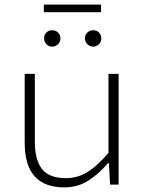

<svg xmlns="http://www.w3.org/2000/svg" viewBox="-20 -800 640 832"><path d="M259 12Q87 12 87 -181V-480H131V-187Q131 -106 162.5 -67Q194 -28 266 -28Q291 -28 314 -34.5Q337 -41 359 -54.5Q381 -68 403 -88.5Q425 -109 450 -137V-480H494V0H457L452 -93H448Q409 -47 363 -17.5Q317 12 259 12ZM206 -598Q191 -598 181 -608.5Q171 -619 171 -634Q171 -649 181 -659Q191 -669 206 -669Q221 -669 231.5 -659Q242 -649 242 -634Q242 -619 231.5 -608.5Q221 -598 206 -598ZM384 -598Q369 -598 358.5 -608.5Q348 -619 348 -634Q348 -649 358.5 -659Q369 -669 384 -669Q399 -669 409 -659Q419 -649 419 -634Q419 -619 409 -608.5Q399 -598 384 -598ZM170 -747V-780H418V-747Z"/></svg>

Font: Source Code Pro Light
Style: Regular
Weight: 300
Monospace: yes
Designer: Paul D. Hunt, Teo Tuominen
Foundry: Adobe Systems Incorporated
Version: Version 2.030;PS 1.000;hotconv 16.6.51;makeotf.lib2.5.65220